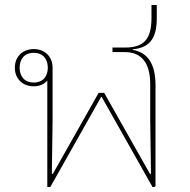

<svg xmlns="http://www.w3.org/2000/svg" viewBox="-20 -743 756 763"><path d="M168 0H180L382 -358H384L586 0H592C596 0 598 -2 598 -7V-403C598 -489 568 -534 507 -545V-547C571 -553 603 -586 603 -670V-723H582V-672C582 -586 551 -554 476 -554H427V-536H476C546 -536 577 -489 577 -407V-265L580 -52H576L394 -374H372L190 -52H186L189 -265V-474C189 -519 157 -548 114 -548C71 -548 39 -519 39 -474C39 -429 71 -400 114 -400C137 -400 155 -408 168 -423ZM114 -415C77 -415 58 -440 58 -474C58 -508 77 -533 114 -533C151 -533 170 -508 170 -474C170 -440 151 -415 114 -415Z"/></svg>

Font: IBM Plex Sans Thai Looped Thin
Style: Regular
Weight: 100
Designer: Mike Abbink, Paul van der Laan, Pieter van Rosmalen, Ben Mitchell, Mark Frömberg
Foundry: Bold Monday
Version: Version 1.1